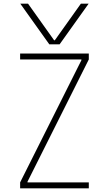

<svg xmlns="http://www.w3.org/2000/svg" viewBox="-20 -1020 590 1040"><path d="M90 -1000H132L273 -802H277L418 -1000H460L303 -780H247ZM89 0V-32L421 -694V-698H89V-730H461V-698L129 -36V-32H461V0Z"/></svg>

Font: M PLUS Code Latin SemiExpanded ExtraLight
Style: Regular
Weight: 250
Width: 6
Designer: Coji Morishita
Foundry: UNDERFOREST DESIGN
Version: Version 1.002; ttfautohint (v1.8.3)